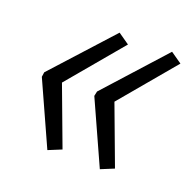

<svg xmlns="http://www.w3.org/2000/svg" viewBox="-78 -525 535 533"><g transform="rotate(20 189.0 -258.5)"><path d="M307 -87 242 -261 378 -423 345 -446 187 -271 184 -257 268 -71ZM152 -87 87 -261 223 -423 190 -446 31 -271 29 -257 113 -71Z"/></g></svg>

Font: Noto Sans Display Condensed Light
Style: Italic
Weight: 300
Width: 3
Designer: Monotype Design team
Foundry: Monotype Imaging Inc.
Version: 1.000